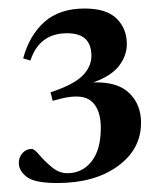

<svg xmlns="http://www.w3.org/2000/svg" viewBox="-20 -742 371 439"><path d="M111 -323.5Q59.5 -323.5 41.2 -337.5Q23 -351.5 23 -369.5Q23 -382.5 31.5 -392Q40 -401.5 52.5 -401.5Q58.5 -401.5 70.2 -387.5Q82 -373.5 98.5 -359.8Q115 -346 134 -346Q168 -346 189.2 -372.8Q210.5 -399.5 210.5 -449.5Q210.5 -491.5 189.5 -510.2Q168.5 -529 117.5 -516L100.5 -511.5L95.5 -531Q147.5 -548 168.2 -568.5Q189 -589 189 -614.5Q189 -666 133.5 -666Q70 -666 49.5 -603.5L33 -608.5Q47 -661 81.5 -691.8Q116 -722.5 173.5 -722.5Q224 -722.5 247 -699.2Q270 -676 270 -641.5Q270 -614.5 252 -591.2Q234 -568 193 -553.5Q248.5 -555.5 275.5 -529.2Q302.5 -503 302.5 -461.5Q302.5 -400.5 249.2 -362Q196 -323.5 111 -323.5Z"/></svg>

Font: Newsreader 72pt Medium
Style: Regular
Weight: 500
Designer: Hugues Gentile
Foundry: Production Type
Version: Version 1.003; ttfautohint (v1.8.3)